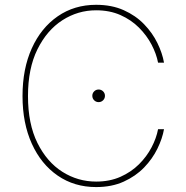

<svg xmlns="http://www.w3.org/2000/svg" viewBox="-20 -757 763 787"><path d="M374 9.8Q284.7 9.8 216.6 -37.1Q148.4 -84 110.4 -168Q72.3 -252 72.3 -363.3Q72.3 -475.1 110.4 -559.1Q148.4 -643.1 216.6 -690.2Q284.7 -737.3 374 -737.3Q438 -737.3 487.1 -715.3Q536.1 -693.4 570.6 -657.7Q605 -622.1 625.2 -580.6Q645.5 -539.1 652.3 -500H627.9Q621.1 -536.1 601.3 -574Q581.5 -611.8 549.6 -643.8Q517.6 -675.8 473.6 -695.3Q429.7 -714.8 374 -714.8Q299.3 -714.8 235.8 -674.1Q172.4 -633.3 133.5 -554.9Q94.7 -476.6 94.7 -363.3Q94.7 -249 133.5 -170.9Q172.4 -92.8 235.8 -52.7Q299.3 -12.7 374 -12.7Q429.7 -12.7 473.6 -32.2Q517.6 -51.8 549.6 -83.5Q581.5 -115.2 601.3 -153.1Q621.1 -190.9 627.9 -227.5H652.3Q645.5 -189 625.2 -147.5Q605 -106 570.6 -70.3Q536.1 -34.7 487.1 -12.5Q438 9.8 374 9.8ZM384.3 -338.4Q373.5 -338.4 366 -345.9Q358.4 -353.5 358.4 -364.3Q358.4 -375 366 -382.6Q373.5 -390.1 384.3 -390.1Q395 -390.1 402.6 -382.6Q410.2 -375 410.2 -364.3Q410.2 -353.5 402.6 -345.9Q395 -338.4 384.3 -338.4Z"/></svg>

Font: Inter Tight Thin
Style: Regular
Weight: 250
Designer: Rasmus Andersson
Foundry: rsms
Version: Version 3.004